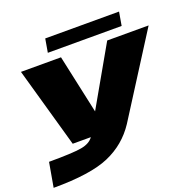

<svg xmlns="http://www.w3.org/2000/svg" viewBox="-164 -912 1330 1320"><g transform="rotate(-20 501.0 -252.5)"><path d="M233.5 0 68 -586H361L454 -156.5L699 -586H1002L629.5 0Q549 122.5 413.2 181.2Q277.5 240 6.5 240L38 61Q213 61 276.5 49.5Q339 38.5 366 0ZM286.5 -646 303.5 -745H843.5L826.5 -646Z"/></g></svg>

Font: Anybody UltraExpanded Black
Style: Italic
Weight: 900
Width: 9
Italic angle: -10°
Designer: Tyler Finck
Foundry: Etcetera Type Company
Version: Version 1.010; ttfautohint (v1.8.3) -l 8 -r 50 -G 200 -x 14 